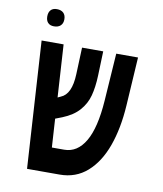

<svg xmlns="http://www.w3.org/2000/svg" viewBox="-85 -837 771 907"><g transform="rotate(10 300.0 -384.0)"><path d="M69 -609H174.5L190 -357L204 -363.5Q254.5 -383.5 258 -480.5L263 -609H364.5L360.5 -492Q358.5 -436 347.5 -395Q336.5 -354 308 -321.8Q279.5 -289.5 228.5 -269L196 -256.5L204.5 -119.5H263.5Q326.5 -119.5 364.5 -184.5Q402.5 -249.5 411.5 -380.5L427 -609H531.5L517 -376.5Q510 -265 479.5 -180.5Q449 -96 394.5 -48Q340 0 263 0H106.5ZM75.5 -726Q75.5 -745.5 85.5 -756.5Q95.5 -767.5 114.5 -767.5Q135 -767.5 146.2 -756.8Q157.5 -746 157.5 -726Q157.5 -706.5 146.2 -695.8Q135 -685 114.5 -685Q95.5 -685 85.5 -695.8Q75.5 -706.5 75.5 -726Z"/></g></svg>

Font: JuliaMono SemiBold
Style: Italic
Weight: 600
Italic angle: -9°
Monospace: yes
Designer: cormullion
Foundry: corm
Version: Version 0.056; ttfautohint (v1.8.4)